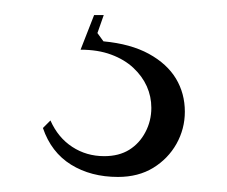

<svg xmlns="http://www.w3.org/2000/svg" viewBox="-20 -20 302 255"><path d="M136.7 215Q100.8 215 74.4 198.7Q48 182.3 37 150L47 140Q57.1 162.8 76 175.1Q94.8 187.4 118.5 187.4Q138 187.4 151.7 178.9Q165.3 170.4 173.1 155.5Q181 140.6 181 123.2Q181 108.2 175 94.7Q169 81.3 157.1 70.1Q145.2 59 127.6 52.5Q110.1 46 87 46L105 0H117.8L109.4 23.9L117.4 34.9Q153.6 38.3 177.7 51.5Q201.8 64.7 213.7 84.4Q225.5 104.1 225.5 128.4Q225.5 151.1 214.4 171Q203.2 190.8 183.5 202.9Q163.7 215 136.7 215Z"/></svg>

Font: Kalnia Thin
Style: Regular
Weight: 100
Version: Version 1.105